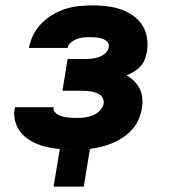

<svg xmlns="http://www.w3.org/2000/svg" viewBox="-20 -548 640 713"><path d="M179 145 202 6Q215 7 227 7.5Q239 8 252 8H254Q227 8 201 5.5Q175 3 150 -3Q125 -9 102.5 -20.5Q80 -32 63 -49.5Q46 -67 38 -92Q30 -117 34 -143L36 -150H179Q177 -140 182.5 -133Q188 -126 195.5 -122Q203 -118 211.5 -115.5Q220 -113 229.5 -112Q239 -111 248 -110.5Q257 -110 266 -110Q281 -110 296 -112Q311 -114 325 -119.5Q339 -125 350.5 -137Q362 -149 365 -163Q366 -173 362.5 -181.5Q359 -190 352 -195.5Q345 -201 336 -204Q327 -207 317 -208.5Q307 -210 298 -210.5Q289 -211 279 -211H212L231 -329H298Q310 -329 323 -330.5Q336 -332 348.5 -336.5Q361 -341 371.5 -350.5Q382 -360 384 -373Q386 -385 378 -393Q370 -401 359 -404.5Q348 -408 336.5 -409Q325 -410 313 -410Q302 -410 289.5 -409Q277 -408 265.5 -403.5Q254 -399 243.5 -390.5Q233 -382 231 -370H88V-373Q93 -398 105 -421Q117 -444 136 -463Q155 -482 178 -495Q201 -508 225 -515.5Q249 -523 273.5 -525.5Q298 -528 323 -528Q350 -528 376 -525Q402 -522 426.5 -514Q451 -506 472 -491.5Q493 -477 507 -456.5Q521 -436 525.5 -410Q530 -384 526 -357Q523 -343 518 -328.5Q513 -314 502 -302Q491 -290 477.5 -282Q464 -274 450 -268Q466 -259 478.5 -246.5Q491 -234 499 -218Q507 -202 508.5 -183Q510 -164 507 -145Q503 -124 494.5 -104Q486 -84 470.5 -67Q455 -50 436.5 -37.5Q418 -25 397.5 -16.5Q377 -8 356 -3Q335 2 314 5L291 145Z"/></svg>

Font: Iosevka Heavy Extended
Style: Italic
Weight: 900
Width: 7
Italic angle: -9°
Monospace: yes
Designer: Belleve Invis
Foundry: Belleve Invis
Version: Version 32.5.0; ttfautohint (v1.8.4)